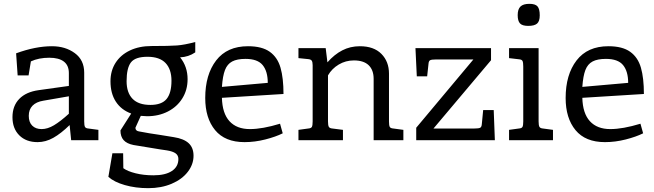

<svg xmlns="http://www.w3.org/2000/svg" viewBox="-20 -731 3412 1001"><path d="M493 -54V0H351L343 -79Q298 -35 258 -12.5Q218 10 176 10Q116 10 80.5 -25.5Q45 -61 45 -120Q45 -179 80.5 -215.5Q116 -252 182 -261L339 -283V-350Q339 -390 313 -410Q287 -430 237 -430Q182 -430 141 -411L129 -338H72L64 -453Q165 -490 251 -490Q321 -490 370 -454Q419 -418 419 -352V-98Q419 -77 423 -69.5Q427 -62 441 -61ZM197 -58Q228 -58 261.5 -78Q295 -98 339 -138V-229L206 -206Q169 -200 149.5 -180Q130 -160 130 -127Q130 -94 148 -76Q166 -58 197 -58Z M998 -458Q963 -434 919 -432Q958 -384 958 -318Q958 -262 930.5 -218Q903 -174 855 -149.5Q807 -125 747 -125Q736 -125 714 -127L686 -65Q686 -49 704 -46Q761 -35 812 -28L886 -16Q938 -8 963.5 15.5Q989 39 989 81Q989 126 959 165Q929 204 875 227Q821 250 753 250Q687 250 631 234Q575 218 545 191L566 68H622L623 146Q645 162 687 172.5Q729 183 780 183Q842 183 876 160.5Q910 138 910 98Q910 79 895.5 68.5Q881 58 850 53L816 48Q698 29 676 25Q641 18 624.5 -0.5Q608 -19 608 -51L664 -139Q612 -158 584 -201Q556 -244 556 -307Q556 -362 582.5 -403.5Q609 -445 657.5 -468Q706 -491 770 -491Q864 -491 903 -494Q942 -497 998 -512ZM874 -310Q874 -370 843 -402.5Q812 -435 749 -435Q685 -435 662.5 -405.5Q640 -376 640 -308Q640 -248 671 -216Q702 -184 764 -184Q823 -184 848.5 -215Q874 -246 874 -310Z M1440 -86 1454 -36Q1418 -18 1363.5 -4Q1309 10 1255 10Q1153 10 1101.5 -52.5Q1050 -115 1050 -220Q1050 -342 1107 -416Q1164 -490 1273 -490Q1346 -490 1386.5 -461Q1427 -432 1442.5 -378Q1458 -324 1458 -241L1137 -221Q1139 -140 1176.5 -99Q1214 -58 1283 -58Q1348 -58 1440 -86ZM1137 -278 1376 -299Q1376 -359 1349.5 -391.5Q1323 -424 1260 -424Q1216 -424 1190.5 -410.5Q1165 -397 1153 -366Q1141 -335 1137 -278Z M2083 -54V0H1928V-320Q1928 -366 1902 -391Q1876 -416 1825 -416Q1782 -416 1746 -394.5Q1710 -373 1690 -338V-98Q1690 -77 1694.5 -69.5Q1699 -62 1713 -61L1768 -54V0H1536V-54L1587 -61Q1602 -62 1606 -69.5Q1610 -77 1610 -98V-391Q1610 -408 1605 -415Q1600 -422 1585 -423L1536 -428V-480H1678L1687 -406Q1723 -447 1764.5 -468.5Q1806 -490 1856 -490Q1929 -490 1968.5 -450Q2008 -410 2008 -347V-98Q2008 -77 2012 -69.5Q2016 -62 2031 -61Z M2150 -65 2448 -421H2253Q2230 -421 2222.5 -417Q2215 -413 2214 -398L2207 -333H2153L2146 -480H2540V-417L2240 -61H2453Q2476 -61 2483.5 -65Q2491 -69 2492 -84L2499 -157H2554L2560 0H2150Z M2679 -652Q2679 -683 2693.5 -697Q2708 -711 2740 -711Q2771 -711 2782.5 -697.5Q2794 -684 2794 -651Q2794 -620 2780 -608Q2766 -596 2734 -596Q2703 -596 2691 -609Q2679 -622 2679 -652ZM2634 -54 2685 -61Q2700 -62 2704 -69.5Q2708 -77 2708 -98V-384Q2708 -406 2704 -413.5Q2700 -421 2685 -422L2634 -428V-480H2788V-98Q2788 -77 2792.5 -69.5Q2797 -62 2811 -61L2863 -54V0H2634Z M3319 -86 3333 -36Q3297 -18 3242.5 -4Q3188 10 3134 10Q3032 10 2980.5 -52.5Q2929 -115 2929 -220Q2929 -342 2986 -416Q3043 -490 3152 -490Q3225 -490 3265.5 -461Q3306 -432 3321.5 -378Q3337 -324 3337 -241L3016 -221Q3018 -140 3055.5 -99Q3093 -58 3162 -58Q3227 -58 3319 -86ZM3016 -278 3255 -299Q3255 -359 3228.5 -391.5Q3202 -424 3139 -424Q3095 -424 3069.5 -410.5Q3044 -397 3032 -366Q3020 -335 3016 -278Z"/></svg>

Font: Enriqueta
Style: Regular
Weight: 400
Designer: Viviana Monsalve, Gustavo Ibarra
Foundry: 72Puntos
Version: Version 2.000